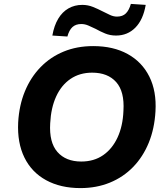

<svg xmlns="http://www.w3.org/2000/svg" viewBox="-20 -952 855 983"><path d="M392 11Q290 11 216 -29.5Q142 -70 105 -145.5Q68 -221 73 -325Q78 -413 107.5 -484.5Q137 -556 187.5 -608Q238 -660 306 -688Q374 -716 457 -716Q560 -716 633.5 -675.5Q707 -635 744.5 -560Q782 -485 776 -382Q771 -293 741.5 -221Q712 -149 661.5 -97Q611 -45 542.5 -17Q474 11 392 11ZM396 -125Q461 -125 508 -157.5Q555 -190 582 -248.5Q609 -307 612 -385Q618 -483 575 -531.5Q532 -580 452 -580Q388 -580 341 -548Q294 -516 267.5 -458Q241 -400 237 -321Q231 -223 274 -174Q317 -125 396 -125ZM325 -765 248 -770Q257 -821 278 -856Q299 -891 330.5 -909Q362 -927 401 -927Q430 -927 456 -916.5Q482 -906 505 -894Q525 -884 543 -875.5Q561 -867 579 -867Q608 -867 624.5 -883.5Q641 -900 650 -932L726 -927Q713 -851 673 -810.5Q633 -770 574 -770Q544 -770 518.5 -780.5Q493 -791 470 -804Q451 -813 433 -821Q415 -829 396 -829Q368 -829 351 -813.5Q334 -798 325 -765Z"/></svg>

Font: Nunito Sans 10pt ExtraBold
Style: Italic
Weight: 800
Italic angle: -9°
Designer: Vernon Adams
Foundry: Vernon Adams
Version: Version 3.101;gftools[0.9.27]